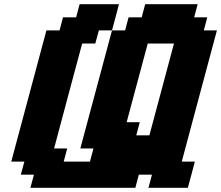

<svg xmlns="http://www.w3.org/2000/svg" viewBox="-20 -895 1054 915"><path d="M687.5 0H875Q880.9 -21 892.1 -62.5Q903.3 -104 908.7 -125H846.2Q874 -229.5 929.9 -437.7Q985.8 -646 1013.7 -750H951.2L967.8 -812.5H905.3L921.9 -875H671.9L655.3 -812.5H592.8L576.2 -750H513.7L362.8 -187.5H425.3L408.7 -125H283.7L300.3 -187.5H237.8Q259.8 -270.5 304.4 -437.3Q349.1 -604 371.6 -687.5H434.1L451.2 -750H513.7Q519.5 -771 530.5 -812.5Q541.5 -854 546.9 -875H359.4L342.8 -812.5H280.3L263.7 -750H201.2Q173.3 -646 117.4 -437.5Q61.5 -229 33.7 -125H96.2L79.1 -62.5H141.6L125 0H625L641.6 -62.5H704.1ZM691.9 -250H629.4L646 -312.5H583.5Q600.6 -375 633.8 -500Q667 -625 684.1 -687.5H809.1Z"/></svg>

Font: Faithful 32x
Style: SemiboldOblique
Weight: 400
Foundry: Faithful Resource Pack
Version: Version 1.0; January 27, 2023